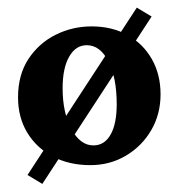

<svg xmlns="http://www.w3.org/2000/svg" viewBox="-20 -419 460 494"><path d="M212.4 5.9Q157.7 5.9 115.7 -16.4Q73.7 -38.6 50 -77.9Q26.4 -117.2 26.4 -168.5Q26.4 -226.6 53.2 -267.3Q80.1 -308.1 123.3 -329.6Q166.5 -351.1 215.8 -351.1Q268.1 -351.1 308.1 -328.9Q348.1 -306.6 370.6 -267.1Q393.1 -227.5 393.1 -176.3Q393.1 -125 368.9 -83.7Q344.7 -42.5 303.7 -18.3Q262.7 5.9 212.4 5.9ZM220.2 -44.9Q249 -44.9 264.6 -72.8Q280.3 -100.6 280.3 -150.9Q280.3 -218.8 259 -260.7Q237.8 -302.7 203.1 -302.7Q174.8 -302.7 158 -273.2Q141.1 -243.7 141.1 -191.9Q141.1 -128.9 163.8 -86.9Q186.5 -44.9 220.2 -44.9ZM88.9 54.2 50.8 31.2 332 -399.4 370.1 -376.5Z"/></svg>

Font: Lateef
Style: Bold
Weight: 700
Designer: SIL International
Foundry: SIL International
Version: Version 4.200